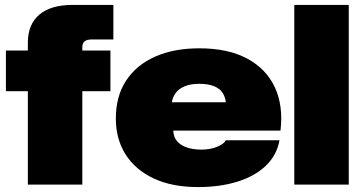

<svg xmlns="http://www.w3.org/2000/svg" viewBox="-20 -749 1478 779"><path d="M93 0V-379H4V-544H93V-576Q93 -650 139.5 -689.5Q186 -729 274 -729H440V-589H354Q333 -589 323.5 -581.5Q314 -574 314 -558V-544H428V-379H314V0Z M784 10Q678 10 603.5 -25Q529 -60 489.5 -122.5Q450 -185 450 -268Q450 -359 492 -422.5Q534 -486 610 -519.5Q686 -553 788 -553Q906 -553 983.5 -511Q1061 -469 1095.5 -394Q1130 -319 1118 -219H683Q684 -193 698.5 -176Q713 -159 738.5 -150.5Q764 -142 797 -142Q832 -142 860 -153Q888 -164 896 -180H1114Q1103 -119 1058.5 -76.5Q1014 -34 943.5 -12Q873 10 784 10ZM676 -324 670 -334H905L897 -325Q896 -352 884 -371Q872 -390 848 -399.5Q824 -409 788 -409Q754 -409 729.5 -399Q705 -389 691.5 -370Q678 -351 676 -324Z M1174 0V-729H1395V0Z"/></svg>

Font: Mona Sans Expanded Black
Style: Regular
Weight: 900
Width: 7
Designer: Deni Anggara
Foundry: GitHub
Version: Version 2.000